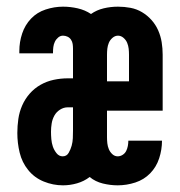

<svg xmlns="http://www.w3.org/2000/svg" viewBox="-20 -548 540 576"><path d="M169 8Q139 8 111 -3.5Q83 -15 64.5 -38Q46 -61 39 -90Q32 -119 32 -149Q32 -170 35 -191Q38 -212 46.5 -231.5Q55 -251 69 -267Q83 -283 101.5 -293.5Q120 -304 141 -308.5Q162 -313 183 -313H199V-402Q199 -409 198 -416Q197 -423 193 -429Q189 -435 182.5 -438Q176 -441 169 -441Q161 -441 154.5 -435.5Q148 -430 144.5 -422.5Q141 -415 140 -407Q139 -399 139 -391V-388H38V-395Q38 -422 46.5 -447.5Q55 -473 73 -492Q91 -511 117 -519.5Q143 -528 169 -528Q191 -528 213 -523Q235 -518 253 -506Q270 -518 291 -523Q312 -528 334 -528Q353 -528 371.5 -524.5Q390 -521 406 -511.5Q422 -502 434.5 -488Q447 -474 454.5 -457Q462 -440 465 -421.5Q468 -403 468 -384V-216H301V-136Q301 -127 302 -118Q303 -109 306.5 -100.5Q310 -92 317 -85.5Q324 -79 333 -79Q341 -79 348 -83.5Q355 -88 358.5 -95Q362 -102 363.5 -110Q365 -118 365 -126H466Q466 -99 457.5 -73Q449 -47 430.5 -28Q412 -9 386 -0.5Q360 8 333 8Q311 8 288.5 2.5Q266 -3 249 -17Q232 -4 211 2Q190 8 169 8ZM367 -304V-384Q367 -393 366 -402Q365 -411 361.5 -419.5Q358 -428 350.5 -434.5Q343 -441 334 -441Q325 -441 317.5 -434.5Q310 -428 306.5 -419.5Q303 -411 302 -402Q301 -393 301 -384V-304ZM168 -79Q180 -79 186 -89.5Q192 -100 195 -111Q198 -122 198.5 -133.5Q199 -145 199 -156V-226H183Q171 -226 160 -219Q149 -212 143 -201Q137 -190 135 -177.5Q133 -165 133 -153Q133 -142 134 -130.5Q135 -119 138.5 -108.5Q142 -98 149.5 -88.5Q157 -79 168 -79Z"/></svg>

Font: Iosevka Curly Slab
Style: Bold
Weight: 700
Monospace: yes
Designer: Belleve Invis
Foundry: Belleve Invis
Version: Version 22.1.2; ttfautohint (v1.8.4)